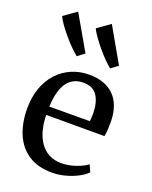

<svg xmlns="http://www.w3.org/2000/svg" viewBox="-160 -953 832 1050"><g transform="rotate(20 256.0 -428.0)"><path d="M274.5 11Q192 11 137.2 -25Q82.5 -61 55.2 -125.5Q28 -190 28 -274Q28 -340 47.2 -393.2Q66.5 -446.5 101.2 -484.2Q136 -522 183 -542.2Q230 -562.5 285 -562.5Q377.5 -562.5 429 -511.8Q480.5 -461 483 -365.5Q483 -335.5 481.8 -313.5Q480.5 -291.5 476.5 -275H138Q138.5 -227 149.5 -186.8Q160.5 -146.5 181.2 -117Q202 -87.5 233 -71.2Q264 -55 305 -55Q346.5 -55 388.8 -69.8Q431 -84.5 453.5 -102.5L472 -62Q454 -43.5 423 -27Q392 -10.5 353.2 0.2Q314.5 11 274.5 11ZM138.5 -323.5 374 -324.5Q375 -334 375.8 -346.5Q376.5 -359 376.5 -368.5Q376.5 -431.5 351.8 -471Q327 -510.5 269 -510.5Q241.5 -510.5 218.5 -500.2Q195.5 -490 178.2 -468Q161 -446 150.8 -410.2Q140.5 -374.5 138.5 -323.5ZM184.5 -634Q169.5 -645.5 147.5 -667.2Q125.5 -689 102.8 -715.8Q80 -742.5 61.5 -768.2Q43 -794 34.5 -813L109 -865.5L225 -664L185.5 -634ZM379 -634Q364 -645.5 342.5 -667Q321 -688.5 298.8 -715Q276.5 -741.5 258 -767.5Q239.5 -793.5 230.5 -812.5L305 -865.5L420 -664L380 -634Z"/></g></svg>

Font: Merriweather 36pt
Style: Regular
Weight: 400
Designer: Eben Sorkin
Foundry: Eben Sorkin
Version: Version 2.100